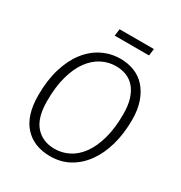

<svg xmlns="http://www.w3.org/2000/svg" viewBox="-196 -984 1069 1134"><g transform="rotate(30 339.0 -416.5)"><path d="M622 -417Q622 -324 600 -245.5Q578 -167 537 -110Q496 -53 438.5 -21Q381 11 309 11Q197 11 133 -59.5Q69 -130 69 -267Q69 -370 93.5 -450Q118 -530 160.5 -584.5Q203 -639 260.5 -667.5Q318 -696 383 -696Q435 -696 479 -678.5Q523 -661 554.5 -625.5Q586 -590 604 -538Q622 -486 622 -417ZM310 -40Q360 -40 405.5 -63Q451 -86 485.5 -133.5Q520 -181 540 -252.5Q560 -324 560 -420Q560 -480 546.5 -522.5Q533 -565 509 -592.5Q485 -620 452.5 -632.5Q420 -645 382 -645Q331 -645 285.5 -621.5Q240 -598 205.5 -551Q171 -504 151 -432Q131 -360 131 -264Q131 -149 179.5 -94.5Q228 -40 310 -40ZM518 -797H284L290 -844H524Z"/></g></svg>

Font: Glekhifnjqigglhiwekvrgaqftz
Style: Regular
Weight: 300
Italic angle: -8°
Designer: Carrois Corporate & Edenspiekermann
Foundry: Carrois Corporate GbR & Edenspiekermann AG
Version: Version 2.001